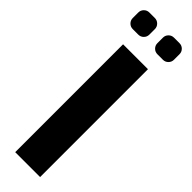

<svg xmlns="http://www.w3.org/2000/svg" viewBox="-278 -803 799 799"><g transform="rotate(45 122.0 -403.0)"><path d="M195.3 0H48.8V-634.8H195.3ZM0 -772.9Q0 -786.6 9.5 -796.1Q19 -805.7 32.7 -805.7H64.9Q78.6 -805.7 88.1 -796.1Q97.7 -786.6 97.7 -772.9V-740.7Q97.7 -727.1 88.1 -717.5Q78.6 -708 64.9 -708H32.7Q19 -708 9.5 -717.5Q0 -727.1 0 -740.7ZM146.5 -771.5Q146.5 -785.2 156 -794.7Q165.5 -804.2 179.2 -804.2H211.4Q225.1 -804.2 234.6 -794.7Q244.1 -785.2 244.1 -771.5V-739.3Q244.1 -725.6 234.6 -716.1Q225.1 -706.5 211.4 -706.5H179.2Q165.5 -706.5 156 -716.1Q146.5 -725.6 146.5 -739.3Z"/></g></svg>

Font: Audex
Style: Regular
Weight: 400
Designer: GGBotNet
Foundry: GGBotNet
Version: 1.00